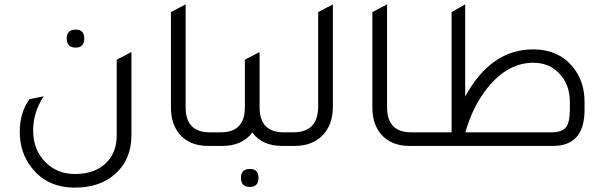

<svg xmlns="http://www.w3.org/2000/svg" viewBox="-20 -665 2756 875"><path d="M325 -448Q284 -448 284 -490Q284 -530 325 -530Q364 -530 364 -490Q364 -448 325 -448ZM579 -49Q579 64 501 131Q432 190 322 190Q195 190 125 100Q70 31 70 -65Q70 -151 114 -213L179 -226Q131 -153 131 -70Q131 18 188 75Q241 128 322 128Q417 128 469 72Q512 26 512 -49V-393L579 -428Z M928 0Q843 0 797 -55Q759 -102 759 -174V-610L826 -645V-176Q826 -62 936 -62H971V0Z M1273 -62H1308V0H1265Q1175 0 1130 -61Q1083 0 994 0H951V-62H986Q1096 -62 1096 -176V-393L1163 -428V-176Q1163 -62 1273 -62ZM1119 105Q1158 105 1158 145Q1158 187 1119 187Q1078 187 1078 145Q1078 105 1119 105Z M1288 0V-62H1316Q1430 -62 1430 -180V-610L1497 -645V-179Q1497 -94 1447 -45Q1400 0 1323 0Z M1846 0Q1761 0 1715 -55Q1677 -102 1677 -174V-610L1744 -645V-176Q1744 -62 1854 -62H1889V0Z M2100 -225Q2217 -440 2410 -440Q2522 -440 2588 -363Q2644 -297 2644 -200V-165Q2644 0 2500 0H1869V-62H2038V-610L2100 -645ZM2577 -200Q2577 -284 2524 -335Q2479 -379 2411 -379Q2294 -379 2203 -266Q2134 -181 2101 -62H2493Q2541 -62 2559 -84.5Q2577 -107 2577 -167Z"/></svg>

Font: Space Grotesk
Style: Regular
Weight: 400
Designer: Florian Karsten
Foundry: Florian Karsten
Version: Version 2.000